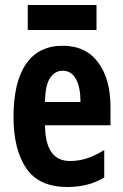

<svg xmlns="http://www.w3.org/2000/svg" viewBox="-20 -738 491 768"><path d="M231 -555Q323 -555 372.5 -488.5Q422 -422 422 -310V-237H160Q161 -164 186 -129Q211 -94 259 -94Q295 -94 327.5 -104.5Q360 -115 397 -138V-28Q364 -8 327 1Q290 10 250 10Q135 10 84.5 -65.5Q34 -141 34 -270Q34 -409 84 -482Q134 -555 231 -555ZM230 -455Q200 -455 180.5 -426.5Q161 -398 160 -330H302Q302 -388 284 -421.5Q266 -455 230 -455ZM366 -718V-618H91V-718Z"/></svg>

Font: Noto Sans Gujarati UI ExtraCondensed
Style: Bold
Weight: 700
Width: 2
Designer: Jelle Bosma - Monotype Design Team, Universal Thirst
Foundry: Monotype Imaging Inc.
Version: Version 2.106; ttfautohint (v1.8.4.7-5d5b)